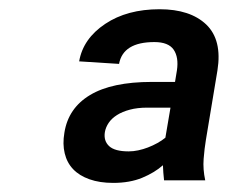

<svg xmlns="http://www.w3.org/2000/svg" viewBox="-20 -742 553 424"><path d="M122.2 -448.9Q130.7 -503.2 178.8 -532.1Q226.9 -561.1 315.3 -561.1H366.5L370.7 -586.6Q375 -615.4 363.5 -632.3Q351.9 -649.1 321 -649.1Q251.8 -649.1 242.9 -600.9L154.8 -606.5Q163.4 -656.6 212.4 -689.3Q260.7 -721.6 332.4 -721.6Q399.9 -721.6 435.4 -687.9Q470.9 -653.8 460.2 -586.6L434.7 -433.2Q431.5 -414.1 429.7 -391.2Q427.9 -368.3 433.2 -343.8H342.3Q341.3 -352.3 340.7 -360.6Q340.2 -369 339.8 -377.1Q321.4 -360.8 294 -349.4Q266.7 -338.1 230.1 -338.1Q199.9 -338.1 177.6 -346.1Q155.2 -354 141.5 -368.4Q127.8 -382.8 122.9 -403.4Q117.9 -424 122.2 -448.9ZM264.2 -407.7Q274.5 -407.7 285.3 -410Q296.2 -412.3 306.8 -416.4Q317.5 -420.5 327.4 -426Q337.4 -431.5 345.2 -437.9L356.5 -504.3H305.4Q283.4 -504.3 266.7 -499.8Q250 -495.4 238.3 -487.9Q226.6 -480.5 220 -470.7Q213.4 -460.9 211.6 -450.3Q208.5 -431.1 220.9 -419.4Q233.3 -407.7 264.2 -407.7Z"/></svg>

Font: Inter P Black
Style: Italic
Weight: 900
Italic angle: -9.40001°
Designer: Rasmus Andersson
Foundry: rsms
Version: Version 3.018;git-588b23468